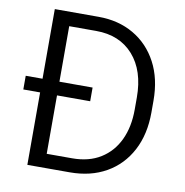

<svg xmlns="http://www.w3.org/2000/svg" viewBox="-80 -787 830 863"><g transform="rotate(10 335.0 -355.5)"><path d="M294.4 0H101.1V-330.6H24.4V-393.1H101.1V-710.9H301.3Q392.1 -710.9 461.7 -670.4Q531.2 -629.9 570.3 -556.2Q609.4 -482.4 609.4 -382.3V-328.6Q609.4 -228.5 570.3 -154.5Q531.2 -80.6 460.4 -40.3Q389.6 0 294.4 0ZM329.6 -393.1V-330.6H178.2V-64H294.4Q370.6 -64 423.8 -97.2Q477.1 -130.4 505.1 -189.7Q533.2 -249 533.2 -328.6V-383.3Q533.2 -505.9 470.9 -576.2Q408.7 -646.5 301.3 -646.5H178.2V-393.1Z"/></g></svg>

Font: Vazirmatn RD Light
Style: Regular
Weight: 300
Designer: Saber Rastikerdar
Foundry: Saber Rastikerdar
Version: Version 32.102